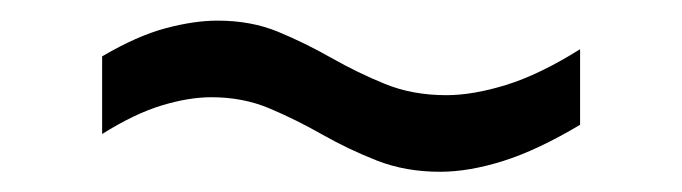

<svg xmlns="http://www.w3.org/2000/svg" viewBox="-20 -432 668 188"><path d="M411 -263.8Q377 -263.8 349 -274.8Q321 -285.8 295.5 -300.3Q270 -314.8 244 -325.8Q218 -336.8 187 -336.8Q165 -336.8 138.5 -328.8Q112 -320.8 80 -300.8V-376.8Q114 -396.8 142 -404.3Q170 -411.8 193 -411.8Q226 -411.8 252.5 -400.8Q279 -389.8 304.5 -375.3Q330 -360.8 357 -349.8Q384 -338.8 417 -338.8Q443 -338.8 475.5 -348.8Q508 -358.8 548 -383.8V-309.8Q506 -284.8 472.5 -274.3Q439 -263.8 411 -263.8Z"/></svg>

Font: Stick No Bills ExtraLight
Style: Regular
Weight: 200
Designer: Kosala Senevirathne, Siva Puranthara, Lasantha Premarathna, Tharique Azeez
Foundry: mooniak
Version: Version 2.000